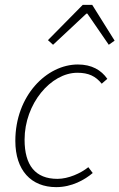

<svg xmlns="http://www.w3.org/2000/svg" viewBox="-20 -757 491 789"><path d="M211 12C275 12 328 -18 361 -46L343 -70C312 -45 261 -22 216 -22C125 -22 81 -78 81 -183C81 -331 189 -458 298 -458C344 -458 373 -444 398 -413L421 -433C396 -469 357 -492 300 -492C172 -492 43 -364 43 -178C43 -57 108 12 211 12ZM198 -573 335 -701H339L427 -573L451 -590L359 -737H320L177 -592Z"/></svg>

Font: Source Sans Pro Light
Style: Italic
Weight: 300
Italic angle: -11°
Designer: Paul D. Hunt
Foundry: Adobe Systems Incorporated
Version: Version 3.006;hotconv 1.0.111;makeotfexe 2.5.65597